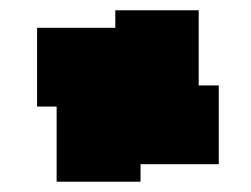

<svg xmlns="http://www.w3.org/2000/svg" viewBox="-20 -660 487 373"><path d="M52 -453H90V-307H253V-341H405V-494H366V-640H204V-606H52Z"/></svg>

Font: bitstorm
Style: exext
Weight: 400
Version: Version 0.2